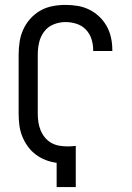

<svg xmlns="http://www.w3.org/2000/svg" viewBox="-20 -763 540 783"><path d="M211 0V-99Q188 -102 166 -110.5Q144 -119 125.5 -133Q107 -147 93 -166.5Q79 -186 70.5 -207.5Q62 -229 59 -252.5Q56 -276 56 -299V-540Q56 -566 60 -592.5Q64 -619 75 -643Q86 -667 104 -687Q122 -707 145 -720Q168 -733 194.5 -738Q221 -743 247 -743Q272 -743 296.5 -739Q321 -735 343.5 -724Q366 -713 384.5 -695.5Q403 -678 415 -656.5Q427 -635 432.5 -610.5Q438 -586 438 -561V-555H360V-559Q360 -582 353 -604Q346 -626 330 -642.5Q314 -659 292 -666Q270 -673 247 -673Q222 -673 198.5 -663.5Q175 -654 160 -634Q145 -614 139.5 -589.5Q134 -565 134 -540V-299Q134 -282 136.5 -265Q139 -248 145.5 -232Q152 -216 163 -202.5Q174 -189 189 -180.5Q204 -172 221 -169Q238 -166 255 -166Q264 -166 272 -166.5Q280 -167 289 -168V0Z"/></svg>

Font: Iosevka Custom
Style: Regular
Weight: 400
Monospace: yes
Designer: Belleve Invis
Foundry: Belleve Invis
Version: Version 32.5.0; ttfautohint (v1.8.4)